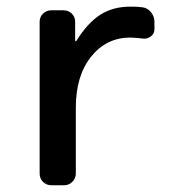

<svg xmlns="http://www.w3.org/2000/svg" viewBox="-20 -550 540 570"><path d="M132.8 0Q118.2 0 107.9 -9.8Q97.7 -19.5 97.7 -35.2V-485.4Q97.7 -500 107.9 -509.8Q118.2 -519.5 132.8 -519.5H168Q182.6 -519.5 192.9 -509.8Q203.1 -500 203.1 -485.4V-428.7Q203.1 -427.7 204.1 -427.7H206.1Q240.2 -482.4 277.8 -506.3Q315.4 -530.3 367.2 -530.3Q392.6 -530.3 403.3 -528.3Q418 -526.4 428.2 -513.7Q438.5 -501 438.5 -485.4V-462.9Q438.5 -450.2 427.7 -441.9Q417 -433.6 403.3 -435.5Q391.6 -437.5 367.2 -438.5Q295.9 -438.5 250.5 -381.8Q205.1 -325.2 205.1 -230.5V-35.2Q205.1 -20.5 194.8 -10.3Q184.6 0 169.9 0Z"/></svg>

Font: Rounded-L Mgen+ 1m medium
Style: Regular
Weight: 500
Designer: [Source Han Sans]
Ryoko NISHIZUKA  (kana & ideographs); Paul D. Hunt (Latin, Greek & Cyrillic); Wenlong ZHANG  (bopomofo
Version: Version 1.059.20150602